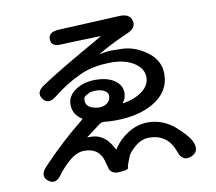

<svg xmlns="http://www.w3.org/2000/svg" viewBox="-88 -890 1176 1043"><g transform="rotate(-10 500.0 -368.0)"><path d="M886 34Q836 53 817 -5Q782 -107 678 -107Q637 -107 601 -76.5Q565 -46 558 -26Q547 3 542.5 14Q538 25 538 35.5Q538 46 488 49Q437 53 430 6Q429 1 421 -26Q401 -98 319 -98Q273 -98 224 -51Q189 -18 172 7Q137 58 98 27Q60 -4 102 -49Q215 -169 338 -267Q342 -270 338 -273Q290 -303 290 -358Q290 -406 338 -438Q383 -467 445 -467Q512 -467 551 -440Q590 -413 590 -370Q590 -341 572 -319Q569 -315 574 -316Q636 -325 679 -356.5Q722 -388 722 -433Q722 -482 672.5 -513.5Q623 -545 550 -545Q445 -545 371 -510Q292 -474 220 -416Q173 -378 145 -416Q117 -454 167 -487Q265 -553 515 -694Q519 -696 514 -696Q325 -691 303 -689Q243 -683 241 -725Q238 -767 298 -770L635 -786Q691 -789 702 -749Q714 -709 662 -686L646 -679Q619 -667 592 -654Q550 -634 496 -603Q492 -600 497 -601Q539 -609 554 -609Q584 -609 614 -608Q687 -607 754 -558.5Q821 -510 821 -434Q821 -336 728 -281Q644 -231 514 -231Q477 -231 456 -234Q439 -236 425 -225L351 -169Q347 -166 352 -166Q443 -175 490 -78Q492 -73 495 -77Q526 -126 577.5 -158Q629 -190 687 -190Q769 -190 836 -132Q897 -78 913 -41Q936 14 886 34ZM435 -316Q456 -314 475 -323Q505 -338 505 -369Q505 -387 486 -398Q467 -409 439.5 -409Q412 -409 402 -403.5Q392 -398 380.5 -392Q369 -386 369 -366Q369 -323 435 -316Z"/></g></svg>

Font: Resource Han Rounded TW Medium
Style: Regular
Weight: 500
Designer: Cyano Hao (round all glyphs); Ryoko NISHIZUKA 西塚涼子 (kana, bopomofo & ideographs); Paul D. Hunt (Latin, Greek & Cyrillic)
Foundry: Cyano Hao
Version: 0.990